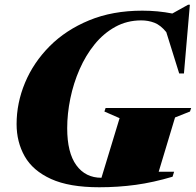

<svg xmlns="http://www.w3.org/2000/svg" viewBox="-20 -775 826 810"><path d="M708 -29.5Q627.5 -5.5 552.8 4.8Q478 15 398.5 15Q272 15 195.2 -20Q118.5 -55 84.2 -115.5Q50 -176 50 -251.5Q50 -340.5 85.5 -425.8Q121 -511 189.2 -579.8Q257.5 -648.5 356 -689.2Q454.5 -730 580.5 -730Q646 -730 707 -718L773.5 -755H781L756 -465H736L681.5 -639.5Q657.5 -669 631.5 -679Q605.5 -689 576 -689Q516 -689 466.5 -661.8Q417 -634.5 379.2 -588Q341.5 -541.5 315.8 -482.8Q290 -424 276.8 -359.8Q263.5 -295.5 263.5 -234Q263.5 -131 302 -78Q340.5 -25 408 -25L484.5 -276.5L420.5 -304.5L425.5 -319.5H786.5L781.5 -304.5L718.5 -279.5L649.5 -50.5H714.5Z"/></svg>

Font: Newsreader Display ExtraBold
Style: Italic
Weight: 800
Italic angle: -17°
Designer: Hugues Gentile
Foundry: Production Type
Version: Version 1.001